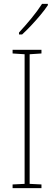

<svg xmlns="http://www.w3.org/2000/svg" viewBox="-20 -971 278 991"><path d="M194 0H45V-19L107 -22V-691L45 -695V-714H194V-695L133 -691V-22L194 -19ZM227 -944Q211 -920 188 -892.5Q165 -865 140.5 -839Q116 -813 94 -793H78V-803Q112 -840 142.5 -877Q173 -914 197 -951H227Z"/></svg>

Font: Noto Sans Devanagari UI Condensed Thin
Style: Regular
Weight: 100
Width: 3
Designer: Jelle Bosma - Monotype Design Team
Foundry: Monotype Imaging Inc.
Version: Version 2.004; ttfautohint (v1.8.4.7-5d5b)